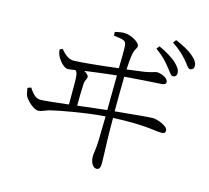

<svg xmlns="http://www.w3.org/2000/svg" viewBox="-119 -933 1237 1138"><g transform="rotate(15 500.0 -364.5)"><path d="M814 -631C836 -606 847 -582 861 -582C874 -582 884 -590 884 -606C884 -625 873 -643 848 -667C824 -687 789 -711 739 -733L725 -715C767 -685 794 -657 814 -631ZM901 -698C924 -674 933 -649 949 -649C963 -649 972 -659 972 -673C972 -693 960 -712 933 -734C910 -753 874 -774 825 -794L811 -775C855 -746 878 -724 901 -698ZM47 -293C50 -269 53 -254 60 -240C72 -220 114 -178 142 -178C165 -178 187 -194 217 -200C266 -212 415 -240 538 -249L535 -99C533 -43 526 -19 526 0C526 28 539 65 566 65C581 65 589 52 589 29C589 7 587 -52 585 -101C584 -138 583 -193 583 -252C790 -261 845 -240 882 -241C896 -241 906 -244 906 -261C906 -288 838 -312 813 -312C786 -312 747 -307 582 -292C582 -372 583 -453 584 -505C658 -511 765 -518 803 -520C820 -521 835 -524 835 -538C835 -565 787 -581 766 -581C753 -581 740 -572 693 -564L586 -550C588 -586 589 -616 596 -651C602 -681 615 -684 615 -701C615 -722 562 -753 525 -755C505 -757 484 -752 461 -747L462 -724C516 -717 538 -717 540 -686C543 -658 541 -598 540 -545C434 -532 308 -519 269 -519C234 -519 210 -546 188 -570L172 -562C173 -546 178 -530 183 -521C194 -498 225 -462 248 -462C258 -462 276 -465 294 -468C307 -458 309 -443 310 -401V-261C232 -252 164 -244 139 -244C105 -244 86 -274 68 -300ZM540 -501 538 -288 359 -267C359 -324 360 -364 362 -401C363 -425 375 -434 375 -447C375 -456 361 -469 346 -477C402 -485 484 -495 540 -501Z"/></g></svg>

Font: Noto Serif CJK TC Light
Style: Regular
Weight: 300
Designer: Ryoko NISHIZUKA 西塚涼子 (kana & ideographs); Frank Grießhammer (Latin, Greek & Cyrillic); Wenlong ZHANG 张文龙 (bopomofo); San
Foundry: Adobe
Version: Version 2.001;hotconv 1.1.0;makeotfexe 2.6.0